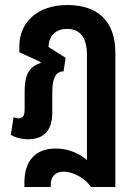

<svg xmlns="http://www.w3.org/2000/svg" viewBox="-20 -548 540 764"><path d="M77 196H182V187C182 158 197 135 234 135C271 135 320 162 342 196H439V-338C439 -468 365 -528 248 -528C123 -528 57 -453 57 -366V-340L142 -301L141 -297C99 -284 78 -254 78 -185V-112C78 -88 71 -77 54 -77C47 -77 41 -79 34 -82L23 -11C41 -1 64 6 92 6C147 6 188 -21 188 -100V-181C188 -239 203 -264 233 -264L241 -318L173 -361C174 -402 198 -433 247 -433C297 -433 326 -401 326 -329V89C297 63 252 43 202 43C123 43 77 89 77 180Z"/></svg>

Font: Noto Sans Thai UI ExtCond SemBd
Style: Regular
Weight: 600
Width: 2
Designer: Monotype Design Team
Foundry: Monotype Imaging Inc.
Version: Version 2.000